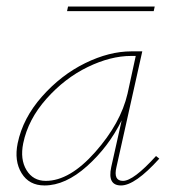

<svg xmlns="http://www.w3.org/2000/svg" viewBox="-20 -564 535 587"><path d="M453 -544 450 -530H185L188 -544ZM457 -87 467 -79Q393 3 350 3Q308 3 320 -53L352 -196Q312 -115 246 -56Q180 3 116 3Q69 3 46 -34.5Q23 -72 34 -126Q50 -203 108.5 -269Q167 -335 240.5 -371Q314 -407 382 -407H415L336 -53Q326 -11 356 -11Q388 -11 457 -87ZM120 -11Q193 -11 271 -99Q349 -187 370 -278L395 -393H381Q318 -393 248 -359Q178 -325 122 -262Q66 -199 51 -126Q41 -77 61 -44Q81 -11 120 -11Z"/></svg>

Font: EauTest Thin
Style: Italic
Weight: 250
Italic angle: -12°
Designer: Christian Thalmann (Catharsis Fonts)
Version: Version 0.001;PS 000.001;hotconv 1.0.88;makeotf.lib2.5.64775